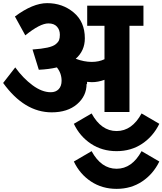

<svg xmlns="http://www.w3.org/2000/svg" viewBox="-23 -714 1034 1222"><path d="M531 -178 528 -180Q528 -103 467.5 -51Q407 1 306 1Q132 1 -3 -186L74 -285Q124 -216 184 -171.5Q244 -127 300 -127Q332 -127 350.5 -146.5Q369 -166 369 -200Q369 -248 339 -285Q289 -273 224 -270L184 -399Q242 -403 278.5 -411Q315 -419 331.5 -432.5Q348 -446 353 -459Q358 -472 358 -493Q358 -524 339.5 -544.5Q321 -565 285 -565Q232 -565 138 -489L72 -609Q186 -694 277 -694Q375 -694 446 -634.5Q517 -575 517 -470Q517 -391 459 -340Q512 -320 561 -320Q606 -320 642 -337V-550H532V-678H890V-550H801V-1H642V-206Q601 -191 562 -191Q551 -191 531 -193ZM878 8 991 74Q952 154 881.5 201Q811 248 719 248Q627 248 556 201Q485 154 447 74L560 8Q621 120 719 120Q817 120 878 8ZM878 248 991 314Q952 394 881.5 441Q811 488 719 488Q627 488 556 441Q485 394 447 314L560 248Q621 360 719 360Q817 360 878 248Z"/></svg>

Font: Martel Sans Heavy
Style: Regular
Weight: 900
Designer: Dan Reynolds and Mathieu Réguer
Foundry: Dan Reynolds and Mathieu Réguer
Version: Version 1.001;PS 001.001;hotconv 1.0.70;makeotf.lib2.5.58329